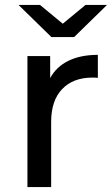

<svg xmlns="http://www.w3.org/2000/svg" viewBox="-20 -757 453 777"><path d="M376 -535V-442Q368 -443 354 -443Q276 -443 231.5 -396.5Q187 -350 187 -264V0H91V-530H183V-441Q208 -487 257 -511Q306 -535 376 -535ZM413 -737 280 -607H188L55 -737H142L234 -661L326 -737Z"/></svg>

Font: APTA Sans Medium
Style: Bold
Weight: 500
Version: Version 7.200